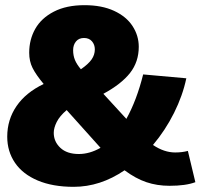

<svg xmlns="http://www.w3.org/2000/svg" viewBox="-20 -711 779 743"><path d="M636 8Q588 8 546.5 -6Q505 -20 462 -52Q368 12 265 12Q184 12 126 -12.5Q68 -37 38 -81Q8 -125 8 -182Q8 -248 44 -300.5Q80 -353 149 -386Q119 -422 106 -448Q93 -474 93 -507Q93 -558 116.5 -599.5Q140 -641 188.5 -666Q237 -691 307 -691Q374 -691 421.5 -669Q469 -647 493 -610Q517 -573 517 -530Q517 -472 483.5 -429Q450 -386 380 -348L469 -251Q509 -323 534 -423L701 -408Q687 -341 653.5 -274Q620 -207 572 -150Q615 -121 658 -121Q685 -121 707 -127L736 -6Q699 8 636 8ZM263 -517Q263 -496 270 -479Q277 -462 293 -443Q322 -463 334.5 -481Q347 -499 347 -520Q347 -538 336 -551Q325 -564 305 -564Q285 -564 274 -550.5Q263 -537 263 -517ZM285 -115Q327 -115 369 -139L238 -285Q211 -262 199.5 -239Q188 -216 188 -197Q188 -163 213.5 -139Q239 -115 285 -115Z"/></svg>

Font: Martel Sans Black
Style: Regular
Weight: 900
Designer: Dan Reynolds and Mathieu Réguer
Foundry: Dan Reynolds and Mathieu Réguer
Version: Version 1.002; ttfautohint (v1.1) -l 5 -r 5 -G 72 -x 0 -D la